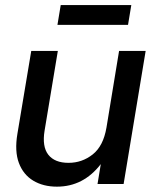

<svg xmlns="http://www.w3.org/2000/svg" viewBox="-20 -713 600 744"><path d="M200.7 10.3Q147.5 10.3 108.9 -12.9Q70.3 -36.1 53.2 -81.5Q36.1 -127 47.4 -194.3L101.1 -515.6H204.1L152.8 -207Q142.6 -145 167.2 -113.5Q191.9 -82 245.6 -82Q297.9 -82 339.1 -114.5Q380.4 -147 392.6 -218.8L441.4 -515.6H544.4L459 0H357.9L370.6 -77.1Q303.2 10.3 200.7 10.3ZM488.8 -693.4 476.1 -616.7H202.6L215.3 -693.4Z"/></svg>

Font: Inter Display Medium
Style: Italic
Weight: 500
Italic angle: -9.39999°
Designer: Rasmus Andersson
Foundry: rsms
Version: Version 4.000;git-a52131595